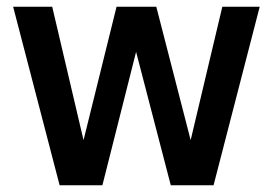

<svg xmlns="http://www.w3.org/2000/svg" viewBox="-20 -550 810 570"><path d="M19 -530H135L228 -134L326 -530H444L546 -134L640 -530H751L614 0H487L384 -396L284 0H157Z"/></svg>

Font: Golos UI Medium
Style: Regular
Weight: 500
Designer: A.Korolkova, Vitaly Kuzmin
Foundry: ParaType Ltd
Version: Version 2.000